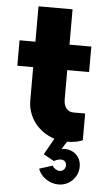

<svg xmlns="http://www.w3.org/2000/svg" viewBox="-56 -633 497 877"><g transform="rotate(5 192.5 -194.5)"><path d="M340.8 -317.4V-434.1H240.7V-596.2H84.5V-434.1H11.7V-317.4H84.5V-165C84.5 -86.4 137.7 -22.5 209.5 0L167.5 74.7L215.8 101.6C247.6 84 272.9 91.3 272.9 116.7C272.9 131.8 261.2 144.5 246.1 144.5C233.4 144.5 218.3 134.8 212.9 123L152.3 142.1C162.6 177.7 204.1 206.5 246.1 206.5C295.9 206.5 335.9 166.5 335.9 116.7C335.9 68.4 295.9 35.6 246.1 43.5L268.1 8.8C298.8 8.3 328.6 2.4 339.4 -5.4V-127H286.1C258.3 -127 240.7 -148.4 240.7 -183.1V-317.4Z"/></g></svg>

Font: Now Black
Style: Regular
Weight: 400
Designer: Alfredo Marco Pradil
Foundry: Alfredo Marco Pradil
Version: Version 1.200;hotconv 1.0.109;makeotfexe 2.5.65596